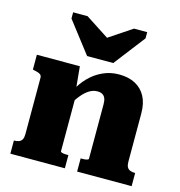

<svg xmlns="http://www.w3.org/2000/svg" viewBox="-117 -910 949 1014"><g transform="rotate(15 358.0 -403.5)"><path d="M289 -603H432L563 -773V-807H491L320 -693L411 -694L237 -807H158V-773ZM31 0V-72H33Q48 -72 59 -76.5Q70 -81 75.5 -91.5Q81 -102 81 -120V-428Q81 -438 76.5 -443Q72 -448 63 -451.5Q54 -455 39 -458L31 -460V-541H266L278 -416L286 -414V-81Q286 -78 292.5 -75.5Q299 -73 308.5 -72.5Q318 -72 325 -72H329V0ZM694 0H396V-72H399Q407 -72 416.5 -72.5Q426 -73 432.5 -75.5Q439 -78 439 -81V-379Q439 -399 434 -411.5Q429 -424 418.5 -430.5Q408 -437 390 -437Q368 -437 346.5 -424Q325 -411 303.5 -384.5Q282 -358 259 -317L262 -405Q283 -448 315.5 -481.5Q348 -515 389.5 -534Q431 -553 478 -553Q530 -553 567 -533.5Q604 -514 624 -476.5Q644 -439 644 -384V-120Q644 -102 649.5 -91.5Q655 -81 666 -76.5Q677 -72 691 -72H694Z"/></g></svg>

Font: Roboto Serif 20pt ExtraBold
Style: Regular
Weight: 800
Version: Version 1.008